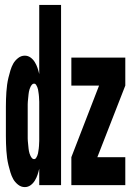

<svg xmlns="http://www.w3.org/2000/svg" viewBox="-20 -755 540 783"><path d="M81 8Q66 8 53.5 -2Q41 -12 34 -24.5Q27 -37 22.5 -52Q18 -67 14.5 -81.5Q11 -96 9 -110.5Q7 -125 6 -140Q5 -155 4.5 -170Q4 -185 4 -200V-320Q4 -335 4.5 -350Q5 -365 6 -380Q7 -395 9 -409.5Q11 -424 14.5 -438.5Q18 -453 22.5 -468Q27 -483 34 -495.5Q41 -508 53.5 -518Q66 -528 81 -528Q94 -528 104.5 -520.5Q115 -513 122 -501.5Q129 -490 133 -478Q137 -466 140 -453V-735H229V0H140V-67Q137 -54 133 -42Q129 -30 122 -18.5Q115 -7 104.5 0.5Q94 8 81 8ZM271 0V-114L384 -406H271V-520H491V-406L377 -114H491V0ZM119 -106Q124 -106 127 -110.5Q130 -115 132 -120Q134 -125 135 -129.5Q136 -134 136.5 -139Q137 -144 138 -149Q139 -154 139 -159.5Q139 -165 139.5 -170Q140 -175 140 -180Q140 -185 140 -190Q140 -195 140 -200V-320Q140 -325 140 -330Q140 -335 140 -340Q140 -345 139.5 -350Q139 -355 139 -360.5Q139 -366 138 -371Q137 -376 136.5 -381Q136 -386 135 -390.5Q134 -395 132 -400Q130 -405 127 -409.5Q124 -414 119 -414Q114 -414 110.5 -410Q107 -406 104.5 -401Q102 -396 100.5 -391Q99 -386 98 -381Q97 -376 96.5 -371Q96 -366 95.5 -361Q95 -356 94.5 -351Q94 -346 93.5 -340.5Q93 -335 93 -330Q93 -325 93 -320V-200Q93 -195 93 -190Q93 -185 93.5 -179.5Q94 -174 94.5 -169Q95 -164 95.5 -159Q96 -154 96.5 -149Q97 -144 98 -139Q99 -134 100.5 -129Q102 -124 104.5 -119Q107 -114 110.5 -110Q114 -106 119 -106Z"/></svg>

Font: Iosevka SS18 Heavy
Style: Regular
Weight: 900
Monospace: yes
Designer: Belleve Invis
Foundry: Belleve Invis
Version: Version 25.1.1; ttfautohint (v1.8.4)